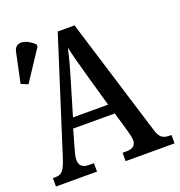

<svg xmlns="http://www.w3.org/2000/svg" viewBox="-131 -834 884 945"><g transform="rotate(-20 311.5 -362.0)"><path d="M47 -519 152 -678V-690C114 -727 55 -744 44 -690L11 -534ZM2 0H217V-44H192C156 -44 141 -60 141 -88C141 -105 147 -128 152 -144L179 -239H397L427 -136C432 -118 437 -97 437 -84C437 -58 421 -44 389 -44H367V0H623V-44H614C579 -44 562 -55 550 -94L359 -714H271L82 -121C62 -58 47 -44 16 -44H2ZM197 -291 255 -486C270 -536 282 -581 291 -622C299 -581 313 -534 328 -478L381 -291Z"/></g></svg>

Font: Noto Serif Condensed Medium
Style: Regular
Weight: 500
Width: 3
Designer: Monotype Design Team
Foundry: Monotype Imaging Inc.
Version: Version 2.015